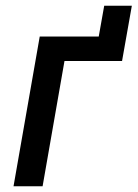

<svg xmlns="http://www.w3.org/2000/svg" viewBox="-20 -647 478 667"><path d="M27 0H128L204 -435H404L438 -627H342L323 -520H118Z"/></svg>

Font: Fixel Text 20240404 Medium
Style: Italic
Weight: 500
Width: 4
Italic angle: -10°
Designer: AlfaBravo + MacPaw
Foundry: Kyrylo Tkachov, Marchela Mozhyna, Serhii Makarenko, Maria Weinstein, Zakhar Kryvoshyya
Version: Version 1.211;Glyphs 3.2 (3225)